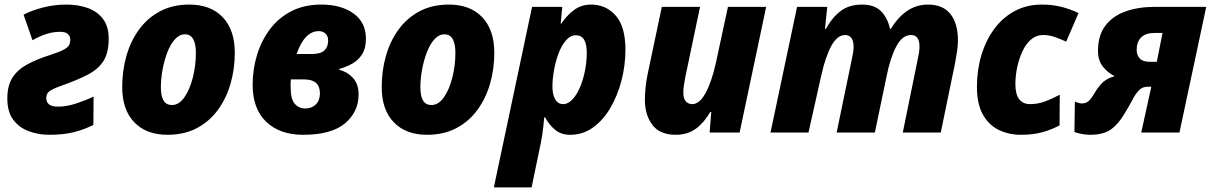

<svg xmlns="http://www.w3.org/2000/svg" viewBox="-20 -579 5298 839"><path d="M196 10Q148 10 106 -5.5Q64 -21 38 -55.5Q12 -90 12 -149Q12 -204 34 -239Q56 -274 98 -297Q140 -320 200 -339Q240 -352 258.5 -362Q277 -372 282 -382Q287 -392 287 -406Q287 -421 276.5 -430.5Q266 -440 242 -440Q212 -440 181 -430Q150 -420 122 -403L83 -515Q120 -534 169 -546.5Q218 -559 270 -559Q320 -559 362 -544.5Q404 -530 429.5 -497Q455 -464 455 -410Q455 -349 432.5 -313Q410 -277 364 -253Q318 -229 250 -205Q213 -192 197.5 -181.5Q182 -171 182 -150Q182 -134 193.5 -123.5Q205 -113 235 -113Q271 -113 313.5 -127Q356 -141 389 -157L388 -33Q346 -12 301 -1Q256 10 196 10Z M712 10Q619 10 566.5 -45Q514 -100 514 -198Q514 -270 532.5 -335Q551 -400 588 -450.5Q625 -501 680 -530Q735 -559 807 -559Q901 -559 953.5 -503.5Q1006 -448 1006 -348Q1006 -278 987.5 -213.5Q969 -149 932 -98.5Q895 -48 840 -19Q785 10 712 10ZM731 -120Q762 -120 785.5 -153.5Q809 -187 822.5 -239.5Q836 -292 836 -349Q836 -386 824.5 -407.5Q813 -429 788 -429Q764 -429 744.5 -407.5Q725 -386 711.5 -351Q698 -316 690.5 -275.5Q683 -235 683 -197Q683 -120 731 -120Z M1305 10Q1202 10 1143 -47Q1084 -104 1084 -208Q1084 -277 1103.5 -340Q1123 -403 1160.5 -452.5Q1198 -502 1254 -530.5Q1310 -559 1384 -559Q1471 -559 1525 -520Q1579 -481 1579 -410Q1579 -368 1562.5 -342Q1546 -316 1519.5 -301Q1493 -286 1463 -278V-274Q1498 -265 1522.5 -238.5Q1547 -212 1547 -166Q1547 -90 1487.5 -40Q1428 10 1305 10ZM1276 -343H1342Q1381 -343 1397.5 -358.5Q1414 -374 1414 -402Q1414 -421 1402.5 -432Q1391 -443 1373 -443Q1311 -443 1276 -343ZM1314 -105Q1342 -105 1360 -122.5Q1378 -140 1378 -171Q1378 -232 1309 -232H1251Q1250 -224 1250 -216.5Q1250 -209 1250 -198Q1250 -146 1268 -125.5Q1286 -105 1314 -105Z M1846 10Q1753 10 1700.5 -45Q1648 -100 1648 -198Q1648 -270 1666.5 -335Q1685 -400 1722 -450.5Q1759 -501 1814 -530Q1869 -559 1941 -559Q2035 -559 2087.5 -503.5Q2140 -448 2140 -348Q2140 -278 2121.5 -213.5Q2103 -149 2066 -98.5Q2029 -48 1974 -19Q1919 10 1846 10ZM1865 -120Q1896 -120 1919.5 -153.5Q1943 -187 1956.5 -239.5Q1970 -292 1970 -349Q1970 -386 1958.5 -407.5Q1947 -429 1922 -429Q1898 -429 1878.5 -407.5Q1859 -386 1845.5 -351Q1832 -316 1824.5 -275.5Q1817 -235 1817 -197Q1817 -120 1865 -120Z M2138 240 2305 -549H2437L2430 -476H2433Q2456 -511 2488 -535Q2520 -559 2563 -559Q2628 -559 2670.5 -511Q2713 -463 2713 -362Q2713 -294 2696 -228Q2679 -162 2647.5 -108Q2616 -54 2571.5 -22Q2527 10 2472 10Q2432 10 2406 -11.5Q2380 -33 2362 -66H2358Q2355 -26 2349.5 10Q2344 46 2333 95L2303 240ZM2441 -124Q2462 -124 2481 -144Q2500 -164 2514 -196.5Q2528 -229 2536 -269Q2544 -309 2544 -348Q2544 -425 2497 -425Q2472 -425 2452.5 -402Q2433 -379 2420 -343.5Q2407 -308 2400.5 -270Q2394 -232 2394 -201Q2394 -166 2406 -145Q2418 -124 2441 -124Z M2933 10Q2863 10 2830.5 -33.5Q2798 -77 2798 -144Q2798 -167 2801 -196.5Q2804 -226 2810 -255L2872 -549H3039L2974 -239Q2971 -223 2968.5 -206Q2966 -189 2966 -174Q2966 -148 2977 -136Q2988 -124 3005 -124Q3037 -124 3063.5 -173Q3090 -222 3108 -303L3161 -549H3328L3212 0H3081L3088 -90H3084Q3056 -42 3020 -16Q2984 10 2933 10Z M3347 0 3463 -549H3595L3585 -453H3589Q3618 -505 3655 -532Q3692 -559 3747 -559Q3800 -559 3829 -531Q3858 -503 3869 -453H3873Q3903 -503 3943.5 -531Q3984 -559 4036 -559Q4100 -559 4133 -518Q4166 -477 4166 -402Q4166 -382 4162.5 -357Q4159 -332 4154 -306L4091 0H3925L3989 -314Q3992 -328 3995 -344Q3998 -360 3998 -376Q3998 -426 3961 -426Q3923 -426 3896.5 -376Q3870 -326 3854 -245L3803 0H3636L3701 -314Q3704 -328 3707 -344.5Q3710 -361 3710 -373Q3710 -401 3700 -413.5Q3690 -426 3673 -426Q3639 -426 3613 -379Q3587 -332 3568 -246L3513 0Z M4441 10Q4389 10 4345 -11Q4301 -32 4275 -78.5Q4249 -125 4249 -199Q4249 -273 4268.5 -338Q4288 -403 4325 -453Q4362 -503 4414.5 -531Q4467 -559 4532 -559Q4578 -559 4616.5 -549.5Q4655 -540 4693 -522L4639 -397Q4615 -408 4590 -417Q4565 -426 4538 -426Q4508 -426 4485.5 -406.5Q4463 -387 4448 -355Q4433 -323 4425 -285.5Q4417 -248 4417 -212Q4417 -166 4434 -145Q4451 -124 4481 -124Q4515 -124 4546 -135.5Q4577 -147 4611 -165L4610 -31Q4574 -12 4534 -1Q4494 10 4441 10Z M4744 10Q4711 10 4675 -2L4677 -135Q4684 -132 4692 -129.5Q4700 -127 4707 -127Q4725 -127 4736.5 -137Q4748 -147 4761 -169Q4780 -202 4800 -220Q4820 -238 4851 -246Q4822 -260 4800 -287Q4778 -314 4778 -357Q4778 -424 4810 -466.5Q4842 -509 4898 -529Q4954 -549 5025 -549H5251L5134 0H4967L5011 -200H4995Q4972 -200 4957 -184.5Q4942 -169 4928 -142Q4914 -115 4893 -81Q4868 -38 4835.5 -14Q4803 10 4744 10ZM5003 -309H5035L5060 -435H5025Q4986 -435 4966.5 -415.5Q4947 -396 4947 -361Q4947 -338 4960.5 -323.5Q4974 -309 5003 -309Z"/></svg>

Font: Noto Sans Disp ExtBd
Style: Italic
Weight: 800
Italic angle: -12°
Designer: Monotype Design Team
Foundry: Monotype Imaging Inc.
Version: Version 2.000;GOOG;noto-source:20170915:90ef993387c0